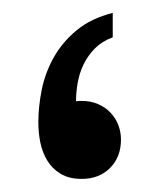

<svg xmlns="http://www.w3.org/2000/svg" viewBox="-20 -745 246 296"><path d="M39.1 -556.2Q39.1 -580.6 44.4 -606.9Q49.8 -633.3 63 -656.7Q76.2 -680.2 98.4 -698.5Q120.6 -716.8 153.8 -725.1V-687.5Q137.7 -681.6 126.7 -670.7Q115.7 -659.7 109.1 -646.2Q102.5 -632.8 99.9 -617.9Q97.2 -603 97.2 -588.9Q99.6 -589.4 101.6 -589.4Q103.5 -589.4 106 -589.4Q120.1 -589.4 131.3 -584.5Q142.6 -579.6 150.4 -571.3Q158.2 -563 162.4 -552.2Q166.5 -541.5 166.5 -529.8Q166.5 -502.9 149.7 -486.1Q132.8 -469.2 106 -469.2Q86.4 -469.2 73.5 -477.1Q60.5 -484.9 53 -497.3Q45.4 -509.8 42.2 -525.1Q39.1 -540.5 39.1 -556.2Z"/></svg>

Font: Arian Grqi
Style: Regular
Weight: 400
Designer: Ruben Hakobyan (Tarumian)
Foundry: Ruben Hakobyan (Tarumian)
Version: Version 1.003